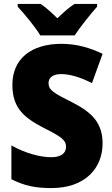

<svg xmlns="http://www.w3.org/2000/svg" viewBox="-20 -947 572 977"><path d="M185 -767H360C388 -810 443 -878 474 -913V-927H359C330 -908 304 -885 272 -854C240 -885 216 -907 187 -927H70V-913C103 -878 160 -809 185 -767ZM502 -217C502 -322 447 -375 350 -425C253 -473 227 -489 227 -524C227 -550 246 -570 291 -570C337 -570 391 -553 448 -524L502 -673C442 -702 373 -724 293 -724C140 -724 43 -649 43 -515C43 -395 105 -347 203 -296C290 -252 316 -235 316 -200C316 -169 293 -147 241 -147C183 -147 107 -168 38 -207V-35C104 -2 158 10 242 10C416 10 502 -94 502 -217Z"/></svg>

Font: Noto Sans Georgian SemiCondensed Black
Style: Regular
Weight: 900
Width: 4
Designer: Monotype Design Team, Akaki Razmadze
Foundry: Google LLC
Version: Version 2.005